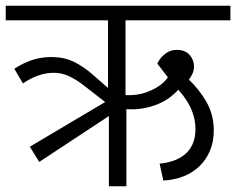

<svg xmlns="http://www.w3.org/2000/svg" viewBox="-29 -650 824 670"><path d="M717 -195Q717 -155 703.5 -123.5Q690 -92 666.5 -69.5Q643 -47 611 -34.5Q579 -22 541 -20L528 -79Q553 -81 576 -89Q599 -97 616 -111Q633 -125 643 -147Q653 -169 653 -200Q653 -222 647.5 -242.5Q642 -263 633 -280.5Q624 -298 613.5 -312Q603 -326 593 -337Q582 -324 565 -311Q548 -298 525 -288Q502 -278 473.5 -272.5Q445 -267 412 -269V0H351V-245L108 -85L75 -138L338 -294L262 -353Q236 -373 211 -384.5Q186 -396 158 -396Q106 -396 51 -359L21 -410Q53 -431 84.5 -441Q116 -451 151 -451Q194 -451 228.5 -434.5Q263 -418 300 -385L348 -343V-579H-9V-630H775V-579H409V-318Q426 -317 446 -319.5Q466 -322 486 -329.5Q506 -337 524.5 -349Q543 -361 557 -380L520 -428Q529 -448 547 -462Q565 -476 587 -476Q617 -476 632.5 -458.5Q648 -441 648 -418Q648 -404 642 -391.5Q636 -379 630 -372Q665 -340 691 -295Q717 -250 717 -195Z"/></svg>

Font: Mukta Light
Style: Regular
Weight: 300
Designer: Girish Dalvi and Yashodeep Gholap
Foundry: Ek Type
Version: Version 2.538;PS 1.002;hotconv 16.6.51;makeotf.lib2.5.65220;